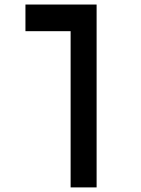

<svg xmlns="http://www.w3.org/2000/svg" viewBox="-20 -606 626 851"><path d="M408.2 224.6H293V-467.8H92.8V-585.9H408.2Z"/></svg>

Font: Cascadia Mono NF SemiBold
Style: Regular
Weight: 600
Monospace: yes
Designer: Aaron Bell
Foundry: Saja Typeworks
Version: Version 2404.023; ttfautohint (v1.8.4)